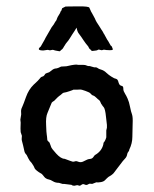

<svg xmlns="http://www.w3.org/2000/svg" viewBox="-20 -575 492 612"><path d="M230 -368.2H245.6Q252 -368.2 255.9 -366.2Q259.8 -364.3 263.7 -364.3Q267.6 -364.7 268.1 -363.8L278.8 -360.8Q280.3 -359.9 283.2 -360.4Q286.1 -360.8 289.1 -359.4Q292 -357.9 293.9 -356.4Q295.9 -355 302.7 -353Q312 -350.1 319.3 -342.8Q326.7 -335.9 334.5 -331.1Q342.3 -326.2 343.8 -325.7Q345.2 -325.2 348.6 -324.2Q352.1 -323.2 354 -321.3Q356.4 -318.8 358.4 -310.5Q360.8 -302.7 367.7 -301.3Q373 -300.3 373 -293.9Q373 -287.1 374.5 -284.2Q376 -281.2 377 -279.3Q377.9 -277.3 379.9 -273.9Q381.8 -271.5 386.7 -260.7Q391.6 -250 394.5 -234.4Q397.5 -218.8 400.9 -210Q403.8 -201.7 402.8 -180.2Q401.9 -159.2 401.9 -138.7Q401.9 -118.2 392.1 -98.1Q392.1 -94.7 389.2 -91.3Q386.2 -87.9 385.7 -84.5Q384.3 -75.2 378.4 -69.3Q372.1 -63 363.3 -50.8Q354.5 -38.6 350.6 -34.2Q347.2 -30.3 344.7 -26.4Q342.3 -22.5 338.4 -19.5Q334.5 -16.1 330.1 -13.7Q326.2 -11.7 324.2 -9.8Q322.3 -7.8 320.3 -6.3Q318.4 -4.9 314.5 -0.5Q310.1 3.9 301.8 5.4Q293 6.8 289.6 6.3Q286.1 5.9 285.2 6.8L273.9 11.2Q272 11.2 269 10.7Q266.1 10.3 264.6 10.7Q263.2 11.2 260.7 12.7Q255.4 16.1 250 13.2Q244.6 10.3 240.2 13.7Q235.8 17.1 233.9 17.1L226.1 15.1L216.8 17.1Q210.9 17.1 208 14.2L184.1 11.2H179.2L168 7.8Q156.7 7.8 148.9 2.9Q141.1 -2 135.7 -2.9Q130.9 -3.9 129.4 -4.9Q127.9 -5.9 126 -6.8Q124 -7.8 121.6 -10.7Q119.1 -13.7 117.2 -16.1Q115.2 -19 113.3 -20.5Q111.3 -22 103.5 -26.4Q96.7 -31.2 93.8 -34.2Q90.8 -37.1 89.8 -40Q88.9 -43 85.9 -47.9Q83 -52.7 80.1 -56.6Q77.1 -60.5 75.2 -62Q73.2 -64.5 70.8 -69.3Q68.4 -74.2 64.9 -81.1Q58.6 -87.4 57.6 -93.8Q56.6 -99.6 53.7 -111.3Q50.8 -123 49.8 -126.5Q48.8 -129.9 49.3 -134.8Q49.8 -139.6 49.8 -142.1L45.9 -153.8Q44.9 -162.6 45.9 -184.1L44.9 -193.8L46.9 -206.1Q47.9 -209 47.4 -214.8Q46.9 -220.7 47.4 -224.6Q47.9 -228.5 51.3 -235.4Q54.7 -242.7 63 -266.1Q71.3 -289.6 87.4 -305.2Q104 -320.3 106 -323.7Q109.9 -329.6 114.3 -330.6Q119.1 -331.5 121.6 -335.4Q124 -339.8 126 -340.8Q127.9 -341.8 131.3 -342.8Q134.8 -343.8 136.7 -344.7Q138.7 -345.7 144 -350.1Q148.4 -354 152.3 -355.5Q156.2 -356.9 159.7 -356.9Q163.1 -356.9 174.8 -362.8L191.9 -363.8Q196.8 -365.2 207.5 -367.2Q218.3 -369.1 223.1 -369.1ZM223.6 -289.1H213.9Q212.9 -288.1 201.2 -284.2Q189.5 -280.3 184.6 -279.8Q180.7 -279.8 172.9 -272Q165 -267.1 151.9 -252.9Q149.9 -252.9 145 -248Q143.1 -244.1 140.1 -236.3Q137.2 -228.5 131.3 -214.8Q125.5 -201.7 127 -176.3Q127.9 -150.9 128.9 -146.5Q129.9 -142.1 129.9 -139.2L130.9 -127.9Q131.8 -127 133.3 -125Q134.8 -123 136.7 -121.6Q138.7 -120.1 138.7 -118.2Q139.2 -116.2 140.6 -113.3Q142.1 -110.4 143.1 -106.4Q144 -102.1 159.2 -85.4Q174.3 -68.8 186 -68.8Q209 -60.1 211.9 -59.6Q214.8 -59.1 218.3 -60.5Q222.7 -62.5 229 -59.6Q238.8 -55.7 249 -62Q259.3 -67.9 266.6 -68.4Q273.9 -68.8 277.8 -74.7Q281.2 -80.1 283.2 -81.1Q303.7 -92.8 309.1 -113.8Q310.1 -117.7 310.1 -120.1Q315.4 -125.5 318.8 -137.2V-159.2L320.8 -168V-176.8L317.9 -202.1Q315.4 -228.5 310.1 -233.9Q305.2 -238.8 305.2 -241.2Q302.7 -242.2 300.8 -248Q298.8 -253.9 295.9 -255.9Q293 -257.8 291.5 -259.3Q290 -260.7 289.1 -261.7Q288.1 -262.7 284.7 -265.6Q281.2 -269 278.3 -270Q275.4 -271 273.4 -272Q272 -272.9 270 -275.4Q268.1 -277.8 266.6 -278.8Q265.1 -280.3 252.4 -285.2Q239.7 -290 234.9 -289.6Q230 -289.1 223.6 -289.1ZM310.5 -468.3Q312 -466.8 314.9 -460.9Q317.9 -455.1 318.4 -454.6Q318.8 -454.1 321.3 -449.2Q324.2 -444.3 325.2 -443.4Q326.2 -442.4 329.6 -435.5Q333 -429.2 334 -428.2L335 -429.2Q335.9 -426.8 338.4 -421.9Q340.8 -417 338.4 -416Q335.9 -415 330.1 -415Q324.2 -415 319.3 -415.5Q314.5 -416 312.5 -416.5Q310.1 -417 307.1 -415.5Q304.2 -414.1 299.3 -416Q294.4 -418 292 -416Q290 -414.1 283.2 -413.6Q276.4 -413.1 274.4 -412.6Q272.5 -412.1 270.5 -414.6Q269 -417 267.1 -418Q265.1 -418.9 263.2 -422.9Q261.7 -426.8 259.8 -428.7Q257.8 -430.7 253.4 -436.5Q249 -442.9 246.1 -446.8Q243.2 -451.2 239.3 -457Q235.4 -462.9 231 -468.3Q226.6 -473.6 224.1 -486.8Q223.6 -486.3 217.8 -476.6Q211.9 -467.8 210 -464.8Q208 -461.9 204.6 -456.1Q201.2 -450.2 198.2 -446.3Q195.3 -442.4 191.9 -438.5Q189 -435.1 187 -432.1L189 -434.1Q186 -429.7 184.6 -427.7Q183.1 -425.8 181.2 -421.9Q178.7 -418 176.8 -417Q174.8 -416 172.9 -413.6Q170.9 -411.1 169.4 -411.6Q168 -412.1 161.1 -413.1Q154.3 -414.1 151.4 -415.5Q148.4 -417 144 -415.5Q139.2 -414.1 136.7 -415Q134.3 -416 131.3 -416L118.2 -414.1Q94.2 -414.1 109.9 -426.8Q110.8 -428.7 114.3 -434.6L122.1 -448.2Q125 -453.1 125 -454.1L145 -488.8Q152.3 -497.6 154.3 -502.4Q156.7 -506.8 158.7 -508.8Q160.2 -510.7 161.6 -515.6Q163.1 -520.5 168 -527.8Q172.9 -534.7 172.9 -538.1Q175.8 -539.6 178.2 -548.8Q179.2 -549.8 189 -554.2Q190.9 -554.2 228 -554.7Q265.1 -555.2 265.1 -549.8Q268.1 -543.9 268.6 -542Q269 -540 270 -538.6Q271 -537.1 272 -535.2Q272.9 -533.2 276.9 -526.4Q280.8 -519.5 282.7 -515.6Q284.2 -511.2 288.1 -504.4Q292 -498 295.4 -493.2Q298.8 -488.3 300.3 -485.4Q301.8 -482.4 302.7 -481.4Q303.7 -480 305.7 -477.1Q307.1 -474.1 308.1 -473.1Q309.1 -472.2 309.1 -471.2Q309.1 -470.2 310.5 -468.3Z"/></svg>

Font: AntiqueNobleRegular
Style: Regular
Weight: 400
Version: Version 0.1